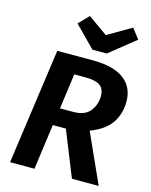

<svg xmlns="http://www.w3.org/2000/svg" viewBox="-135 -1022 875 1109"><g transform="rotate(15 302.5 -467.5)"><path d="M432 -295 565 0H405L296 -271H218L181 0H35L132 -692H345Q468 -692 531 -645Q594 -598 594 -511Q594 -440 557.5 -384.5Q521 -329 432 -295ZM233 -375H311Q381 -375 412 -413.5Q443 -452 443 -505Q443 -548 416 -567Q389 -586 330 -586H262ZM567 -875 412 -751H326L204 -875L262 -935L379 -852L521 -935Z"/></g></svg>

Font: Fira Sans SemiBold
Style: Italic
Weight: 600
Italic angle: -8°
Designer: bBox Type GmbH & Carrois Corporate GbR & Edenspiekermann AG
Foundry: bBox Type GmbH & Carrois Corporate GbR & Edenspiekermann AG
Version: Version 4.301